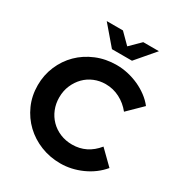

<svg xmlns="http://www.w3.org/2000/svg" viewBox="-212 -1065 1142 1220"><g transform="rotate(30 359.0 -455.5)"><path d="M38 0ZM415 -131Q523 -131 595 -220Q621 -195 645.5 -170.5Q670 -146 696 -121Q644 -59 567 -24.5Q490 10 410 10Q333 10 265.5 -17Q198 -44 147.5 -92Q97 -140 67.5 -206Q38 -272 38 -350Q38 -424 66 -490Q94 -556 143.5 -605Q193 -654 261.5 -682.5Q330 -711 410 -711Q452 -711 493.5 -701.5Q535 -692 572.5 -675Q610 -658 643 -633.5Q676 -609 700 -578Q674 -552 648.5 -527.5Q623 -503 597 -477Q562 -521 513.5 -546Q465 -571 410 -571Q366 -571 327 -555Q288 -539 259 -509.5Q230 -480 212.5 -439.5Q195 -399 195 -350Q195 -305 211 -265Q227 -225 256.5 -195Q286 -165 326.5 -148Q367 -131 415 -131ZM333 -921 407 -847 482 -921H597L479 -783H332L214 -921Z"/></g></svg>

Font: Rosa Sans
Style: Bold
Weight: 700
Designer: Pentagram / MCKL
Foundry: Pentagram / MCKL
Version: Version 1.005;September 16, 2019;FontCreator 11.5.0.2425 64-